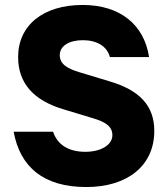

<svg xmlns="http://www.w3.org/2000/svg" viewBox="-20 -741 677 774"><path d="M328 13C495 13 602 -74 602 -213C602 -314 544 -377 422 -413L303 -449C248 -465 221 -484 221 -519C221 -556 259 -579 314 -579C371 -579 412 -554 423 -511H581C561 -641 465 -721 313 -721C154 -721 53 -639 53 -511C53 -406 115 -336 237 -300L356 -264C406 -249 433 -231 433 -196C433 -156 386 -129 324 -129C256 -129 211 -158 194 -210H35C61 -68 155 13 328 13Z"/></svg>

Font: UULA Sans
Style: Bold
Weight: 700
Designer: Mohamed Gaber, Laura Garcia Mut
Foundry: Kief Type Foundry
Version: Version 3.006;hotconv 1.0.109;makeotfexe 2.5.65596